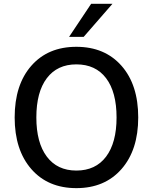

<svg xmlns="http://www.w3.org/2000/svg" viewBox="-20 -973 799 1003"><path d="M56.6 -359.4Q56.6 -530.3 143.6 -629.4Q230.5 -728.5 378.9 -728.5Q527.3 -728.5 614.7 -629.4Q702.1 -530.3 702.1 -359.4Q702.1 -189.5 614.7 -89.8Q527.3 9.8 378.9 9.8Q230.5 9.8 143.6 -89.8Q56.6 -189.5 56.6 -359.4ZM169.9 -359.4Q169.9 -227.5 224.6 -154.8Q279.3 -82 378.9 -82Q479.5 -82 534.2 -154.8Q588.9 -227.5 588.9 -359.4Q588.9 -492.2 534.2 -564.5Q479.5 -636.7 378.9 -636.7Q279.3 -636.7 224.6 -564.5Q169.9 -492.2 169.9 -359.4ZM340.8 -780.3 456.1 -953.1H567.4L417 -780.3Z"/></svg>

Font: Min Sans Medium
Style: Regular
Weight: 500
Designer: Jinseong-Kim, NotoSansCJK, Nunito
Foundry: Jinseong-Kim
Version: Version 1.400;Glyphs 3.1.2 (3151)